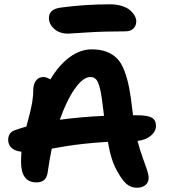

<svg xmlns="http://www.w3.org/2000/svg" viewBox="-20 -878 793 895"><path d="M297.9 -721.2Q257.3 -721.2 232.7 -743.4Q208 -765.6 208 -793.9Q208 -835.9 264.2 -842.8Q377.4 -857.9 492.2 -857.9Q523.9 -857.9 549.1 -849.9Q574.2 -841.8 587.9 -829.1Q601.6 -816.4 608.4 -803.5Q615.2 -790.5 615.2 -778.8Q615.2 -757.3 601.6 -744.6Q587.9 -731.9 564.9 -731.9Q464.8 -731.9 382.8 -726.6Q300.8 -721.2 297.9 -721.2ZM618.2 -2.9Q590.8 -2.9 570.3 -20Q549.8 -37.1 526.9 -79.1Q497.6 -128.4 482.9 -216.8Q427.7 -213.9 372.8 -207.8Q317.9 -201.7 293.2 -197.5Q268.6 -193.4 221.2 -185.1Q210 -130.4 203.1 -80.1Q200.2 -53.2 187.5 -40.5Q174.8 -27.8 149.9 -27.8Q78.1 -27.8 78.1 -124Q78.1 -140.6 80.1 -170.9Q49.8 -173.8 33.9 -188.7Q18.1 -203.6 18.1 -226.1Q18.1 -261.2 51.8 -272Q83 -282.7 103 -288.1Q105 -296.4 110.4 -316.7Q115.7 -336.9 118.2 -346.2Q120.6 -355.5 124.5 -372.8Q128.4 -390.1 130.1 -401.1Q131.8 -412.1 133.3 -426.3Q134.8 -440.4 134.8 -453.1Q134.8 -484.4 147.2 -501.7Q159.7 -519 182.1 -519Q196.3 -519 214.8 -507.8Q254.4 -574.2 304.2 -611.1Q354 -647.9 407.2 -647.9Q447.3 -647.9 476.3 -637Q505.4 -626 525.6 -605.5Q545.9 -585 559.8 -548.3Q573.7 -511.7 582.3 -467.3Q590.8 -422.9 598.1 -356.9Q598.6 -354 599.1 -348.6Q599.6 -343.3 600.1 -340.8H617.2Q667.5 -340.8 687.3 -329.6Q707 -318.4 707 -292Q707 -265.6 683.6 -245.6Q660.2 -225.6 621.1 -221.2Q630.9 -182.6 644.5 -145Q658.2 -107.4 665.5 -85.7Q672.9 -64 672.9 -48.8Q672.9 -27.8 658 -15.4Q643.1 -2.9 618.2 -2.9ZM400.9 -519Q367.7 -519 329.3 -465.1Q291 -411.1 258.8 -319.8Q359.9 -333.5 464.8 -337.9Q464.4 -341.8 463.4 -350.3Q462.4 -358.9 461.9 -362.8Q454.6 -428.2 447 -461.2Q439.5 -494.1 429.2 -506.6Q418.9 -519 400.9 -519Z"/></svg>

Font: Shantell Sans Irregular
Style: Regular
Weight: 600
Designer: Stephen Nixon, Anya Danilova, Shantell Martin
Foundry: Arrow Type
Version: Version 1.006;[9816181b4]